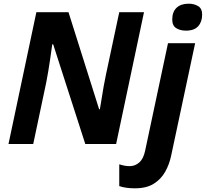

<svg xmlns="http://www.w3.org/2000/svg" viewBox="-20 -780 1115 1040"><path d="M26 0 177 -714H351L517 -188H521Q525 -209 530 -242.5Q535 -276 541.5 -312Q548 -348 554 -376L626 -714H760L609 0H442L268 -540H263Q262 -534 259 -511.5Q256 -489 251.5 -458Q247 -427 241.5 -394.5Q236 -362 231 -336L160 0ZM987 -614Q956 -614 934.5 -627.5Q913 -641 913 -674Q913 -716 936.5 -738Q960 -760 1002 -760Q1031 -760 1053 -747Q1075 -734 1075 -701Q1075 -662 1053.5 -638Q1032 -614 987 -614ZM711 240Q660 240 626 228V110Q656 120 682 120Q712 120 734.5 100Q757 80 766 37L890 -546H1037L908 59Q898 109 875 150Q852 191 812.5 215.5Q773 240 711 240Z"/></svg>

Font: Noto IKEA Latin
Style: Bold Italic
Weight: 700
Italic angle: -12°
Designer: Monotype Design Team
Foundry: Monotype Imaging Inc.
Version: Version 1.0